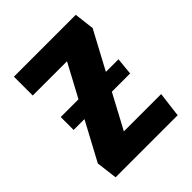

<svg xmlns="http://www.w3.org/2000/svg" viewBox="-165 -660 757 757"><g transform="rotate(-45 213.0 -282.0)"><path d="M41 0 30 -88 229 -459H38V-564H383L393 -480L192 -105H400L387 0ZM56 -249V-321H378L371 -249Z"/></g></svg>

Font: Freeman
Style: Regular
Weight: 400
Designer: Vernon Adams, Aoife Mooney, Rodrigo Fuenzalida
Foundry: Rodrigo Fuenzalida
Version: Version 1.000; ttfautohint (v1.8.4.7-5d5b)